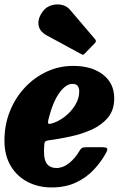

<svg xmlns="http://www.w3.org/2000/svg" viewBox="-25 -830 557 864"><path d="M-5 -197.5Q-5 -268 19.5 -329.2Q44 -390.5 87 -436.2Q130 -482 185.8 -507.8Q241.5 -533.5 304.5 -533.5Q388 -533.5 438.5 -494.2Q489 -455 489 -387.5Q489 -335.5 461.5 -301.8Q434 -268 389.2 -247.5Q344.5 -227 292.2 -215.8Q240 -204.5 190.5 -198Q180.5 -196 177.5 -191.8Q174.5 -187.5 174 -175Q169.5 -119.5 183.5 -96.8Q197.5 -74 229.5 -74Q258 -74 285.2 -95.2Q312.5 -116.5 333.5 -152.5Q338 -160.5 343.8 -164Q349.5 -167.5 363.5 -167.5H432.5Q452.5 -167.5 456.5 -162.5Q460.5 -157.5 452.5 -142.5Q430.5 -102 397 -66.2Q363.5 -30.5 316.5 -8.5Q269.5 13.5 207 13.5Q147.5 13.5 99.2 -11.5Q51 -36.5 23 -83.8Q-5 -131 -5 -197.5ZM204.5 -273.5Q236.5 -282 265.5 -304.2Q294.5 -326.5 313 -356.5Q331.5 -386.5 331.5 -417.5Q332 -432 325.5 -442.2Q319 -452.5 300.5 -452.5Q271.5 -452.5 242.2 -412.2Q213 -372 193.5 -295Q190 -281 191.5 -275.8Q193 -270.5 204.5 -273.5ZM169.5 -781Q183.5 -799 206.2 -806Q229 -813 252.2 -808.2Q275.5 -803.5 290.5 -785.5L402 -654.5Q411 -645.5 402.5 -636.5L356.5 -589Q352 -584.5 349.5 -583.8Q347 -583 341.5 -586L186.5 -670Q152 -688.5 148.2 -718.8Q144.5 -749 169.5 -781Z"/></svg>

Font: Besley* Narrow Heavy
Style: Italic
Weight: 800
Width: 4
Italic angle: -13°
Designer: Owen Earl
Foundry: indestructible type*
Version: Version 3.000; ttfautohint (v1.8.3)